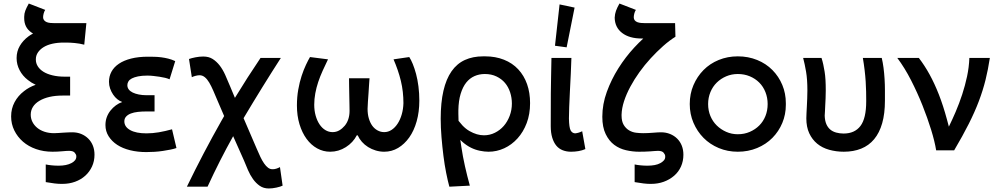

<svg xmlns="http://www.w3.org/2000/svg" viewBox="-20 -851 5648 1087"><path d="M334 190Q330 190 325 190Q310 190 288.5 187.5Q267 185 239 180V80Q253 83 272 85Q291 87 312 87Q356 87 384 72.5Q412 58 412 36Q412 36 412 35Q412 34 412 33Q412 24 403 13.5Q394 3 371 3Q357 3 331.5 5.5Q306 8 277 8Q227 8 184 -7Q141 -22 110 -49Q79 -76 61 -112.5Q43 -149 43 -192Q43 -236 62.5 -272.5Q82 -309 116 -335Q145 -358 182 -371Q158 -382 138 -398Q108 -421 91 -453.5Q74 -486 74 -522Q74 -560 92 -591Q110 -622 141 -645Q153 -654 167 -661Q163 -664 158 -667Q117 -695 117 -748Q117 -750 117 -751Q117 -754 117 -756Q117 -774 123.5 -791Q130 -808 143 -831L236 -795Q230 -786 227 -774Q224 -762 224 -753Q224 -743 230 -736Q236 -729 245 -725.5Q254 -722 265.5 -721Q277 -720 288 -720H469L457 -598Q430 -605 403 -607.5Q376 -610 355 -610Q348 -610 341 -610Q306 -610 277 -603.5Q248 -597 227.5 -584.5Q207 -572 195 -554.5Q183 -537 183 -516Q183 -514 183 -513Q183 -493 194 -475.5Q205 -458 225.5 -445Q246 -432 277 -424.5Q308 -417 345 -417H377V-310H335Q294 -310 261 -302.5Q228 -295 203.5 -280.5Q179 -266 166.5 -246Q154 -226 154 -202Q154 -180 163.5 -161Q173 -142 190.5 -127.5Q208 -113 232.5 -105Q257 -97 286 -97Q296 -97 310 -98Q324 -99 339 -100Q354 -101 367.5 -101.5Q381 -102 389 -102Q417 -102 440 -92.5Q463 -83 480 -66Q497 -49 506 -26Q515 -3 515 25Q515 61 501 91.5Q487 122 462.5 144Q438 166 405 178Q372 190 334 190Z M979 -13Q965 -8 945 -4Q925 0 902 3.5Q879 7 855 8.5Q831 10 808 10Q759 10 716.5 -0.5Q674 -11 643.5 -31Q613 -51 595 -79.5Q577 -108 577 -143Q577 -167 584.5 -187.5Q592 -208 605.5 -225Q619 -242 636 -254.5Q653 -267 671 -273V-274Q657 -279 644 -289.5Q631 -300 620.5 -315.5Q610 -331 603.5 -349.5Q597 -368 597 -388Q597 -419 611 -445Q625 -471 653 -490Q681 -509 722.5 -519.5Q764 -530 818 -530Q835 -530 854.5 -529.5Q874 -529 893.5 -526.5Q913 -524 933 -519Q953 -514 972 -505L940 -402Q929 -407 914.5 -410.5Q900 -414 883 -416.5Q866 -419 848.5 -421Q831 -423 814 -423Q783 -423 761.5 -418.5Q740 -414 726.5 -407Q713 -400 707 -390Q701 -380 701 -369Q701 -355 709 -344.5Q717 -334 731.5 -327Q746 -320 766 -316Q786 -312 808 -312H855V-220H809Q783 -220 760.5 -217.5Q738 -215 721 -208.5Q704 -202 694 -191Q684 -180 684 -164Q684 -133 717 -114.5Q750 -96 809 -96Q844 -96 879 -102Q914 -108 954 -119Z M1502 216Q1472 216 1450.5 201Q1429 186 1412.5 163Q1396 140 1384 112Q1372 84 1361 57L1300 -80Q1223 58 1155 206H1038Q1130 16 1233 -166Q1241 -180 1249 -194L1212 -280Q1199 -311 1187.5 -337.5Q1176 -364 1164.5 -383.5Q1153 -403 1139.5 -414Q1126 -425 1110 -425Q1099 -425 1086.5 -421.5Q1074 -418 1066 -414L1050 -517Q1064 -522 1086.5 -526.5Q1109 -531 1131 -531Q1162 -531 1184 -517Q1206 -503 1223.5 -480.5Q1241 -458 1255 -427Q1269 -396 1282 -364L1310 -297Q1380 -412 1455 -523H1570Q1465 -360 1359 -182L1433 -10Q1444 16 1454 37Q1464 58 1475 74Q1486 90 1497.5 98.5Q1509 107 1522 107Q1524 107 1526 107Q1535 107 1545.5 103.5Q1556 100 1565 95L1580 200Q1568 206 1545 211Q1522 216 1502 216Z M1661 -254Q1661 -301 1668.5 -343.5Q1676 -386 1687.5 -421Q1699 -456 1712 -483.5Q1725 -511 1735 -528L1837 -515Q1821 -482 1806.5 -450Q1792 -418 1781.5 -386.5Q1771 -355 1765 -322.5Q1759 -290 1759 -258Q1759 -225 1767 -196.5Q1775 -168 1789 -147Q1803 -126 1822 -114.5Q1841 -103 1863 -103Q1884 -103 1901 -113Q1918 -123 1931.5 -139Q1945 -155 1952 -176.5Q1959 -198 1959 -223Q1959 -232 1958.5 -256Q1958 -280 1957.5 -307.5Q1957 -335 1956.5 -363Q1956 -391 1956 -408H2072Q2071 -395 2069.5 -372.5Q2068 -350 2066.5 -325Q2065 -300 2063 -275.5Q2061 -251 2061 -235Q2061 -205 2068 -181Q2075 -157 2087 -140Q2099 -123 2117 -113Q2135 -103 2155 -103Q2178 -103 2197.5 -116Q2217 -129 2231.5 -151.5Q2246 -174 2254.5 -203.5Q2263 -233 2264 -267Q2264 -299 2260.5 -330.5Q2257 -362 2249.5 -393Q2242 -424 2231.5 -454.5Q2221 -485 2208 -515L2297 -528Q2307 -513 2317 -488.5Q2327 -464 2335.5 -432.5Q2344 -401 2349 -362Q2354 -323 2354 -281Q2354 -218 2339 -164.5Q2324 -111 2297 -73Q2270 -35 2234 -13.5Q2198 8 2155 8Q2131 8 2107.5 1Q2084 -6 2064 -18.5Q2044 -31 2029 -48Q2014 -65 2005 -85H2000Q1979 -44 1938 -18Q1897 8 1849 8Q1810 8 1775.5 -11Q1741 -30 1715.5 -65Q1690 -100 1675.5 -148Q1661 -196 1661 -254Z M2524 206Q2515 173 2506 128Q2497 83 2490.5 31.5Q2484 -20 2479.5 -74.5Q2475 -129 2475 -179Q2475 -270 2490.5 -337Q2506 -404 2536.5 -447.5Q2567 -491 2612 -511.5Q2657 -532 2715 -532Q2718 -532 2721 -532Q2724 -532 2727 -532Q2785 -532 2833 -513Q2881 -494 2914 -458.5Q2947 -423 2964 -374.5Q2981 -326 2981 -267Q2981 -205 2962 -154.5Q2943 -104 2910 -67.5Q2877 -31 2834.5 -11.5Q2792 8 2746 8Q2723 8 2696.5 2.5Q2670 -3 2646 -15Q2622 -27 2600 -46Q2593 -52 2586 -59Q2589 -39 2592 -19Q2600 35 2612.5 90.5Q2625 146 2640 200ZM2575 -227Q2575 -217 2575 -207Q2575 -188 2576 -167Q2587 -153 2598 -141Q2617 -121 2638 -109Q2659 -97 2679.5 -91Q2700 -85 2720 -85Q2753 -85 2782 -99.5Q2811 -114 2832 -138Q2853 -162 2865.5 -195Q2878 -228 2878 -265Q2878 -298 2868 -328.5Q2858 -359 2839 -381.5Q2820 -404 2791 -418Q2762 -432 2725 -432Q2693 -432 2666 -420Q2639 -408 2619.5 -383.5Q2600 -359 2588 -320Q2576 -281 2575 -227Z M3213 8Q3187 8 3165.5 -0.5Q3144 -9 3129.5 -26.5Q3115 -44 3106.5 -71.5Q3098 -99 3098 -137Q3098 -274 3098.5 -322Q3099 -370 3100 -419.5Q3101 -469 3102 -523H3215Q3214 -483 3211.5 -433Q3209 -383 3206.5 -334Q3204 -285 3202.5 -244.5Q3201 -204 3201 -180Q3202 -129 3210.5 -113Q3219 -97 3236 -96Q3246 -97 3256 -100Q3266 -103 3276 -108L3294 -7Q3276 1 3255 4.5Q3234 8 3213 8ZM3233 -808 3188 -583 3122 -592 3148 -826Z M3667 190Q3663 190 3658 190Q3645 190 3623 187.5Q3601 185 3573 180V80Q3586 83 3606 85Q3626 87 3645 87Q3668 87 3686.5 83.5Q3705 80 3718.5 72.5Q3732 65 3739 56.5Q3746 48 3746 38Q3746 36 3746 35Q3746 34 3746 33Q3746 24 3737 13.5Q3728 3 3705 3Q3698 3 3686.5 4Q3675 5 3660.5 6Q3646 7 3630 7.5Q3614 8 3598 8Q3562 8 3524.5 -0.5Q3487 -9 3457.5 -31Q3428 -53 3409 -92Q3390 -131 3390 -190Q3390 -261 3415.5 -331Q3441 -401 3481 -464.5Q3521 -528 3571 -582Q3597 -610 3622 -633H3617Q3615 -633 3613 -633Q3543 -633 3502 -664.5Q3461 -696 3460 -751Q3461 -772 3467.5 -790Q3474 -808 3487 -831L3580 -795Q3574 -786 3571 -774Q3568 -762 3568 -753Q3568 -743 3573.5 -736Q3579 -729 3588.5 -725.5Q3598 -722 3609.5 -721Q3621 -720 3632 -720H3802L3804 -643Q3770 -622 3734 -590Q3698 -558 3664 -521Q3630 -484 3600.5 -443Q3571 -402 3548.5 -360Q3526 -318 3513 -278Q3500 -238 3499 -202Q3499 -199 3499 -197Q3499 -164 3511 -144Q3523 -124 3541.5 -113Q3560 -102 3581.5 -99.5Q3603 -97 3621 -97Q3648 -97 3677 -99.5Q3706 -102 3722 -102Q3750 -102 3773.5 -92.5Q3797 -83 3814 -66Q3831 -49 3840 -26Q3849 -3 3849 25Q3849 61 3835.5 91.5Q3822 122 3796.5 144Q3771 166 3738 178Q3705 190 3667 190Z M4157 8Q4099 8 4049 -13Q3999 -34 3963 -70.5Q3927 -107 3906 -156Q3885 -205 3885 -262Q3885 -320 3906 -369Q3927 -418 3963 -454.5Q3999 -491 4049 -511.5Q4099 -532 4157 -532Q4216 -532 4266.5 -511.5Q4317 -491 4353 -454.5Q4389 -418 4409 -370Q4429 -322 4429 -267Q4429 -265 4429 -262Q4429 -259 4429 -257Q4429 -203 4409 -155Q4389 -107 4353 -70.5Q4317 -34 4266.5 -13Q4216 8 4157 8ZM4157 -91Q4194 -91 4225 -104.5Q4256 -118 4278.5 -140.5Q4301 -163 4313.5 -194Q4326 -225 4326 -262Q4326 -298 4313.5 -329.5Q4301 -361 4278.5 -383.5Q4256 -406 4225 -419Q4194 -432 4157 -432Q4122 -432 4091.5 -419Q4061 -406 4038 -383.5Q4015 -361 4002 -329.5Q3989 -298 3989 -262Q3989 -225 4002 -194Q4015 -163 4038 -140.5Q4061 -118 4091.5 -104.5Q4122 -91 4157 -91Z M4545 -181Q4545 -193 4546 -211Q4547 -229 4548 -249.5Q4549 -270 4550 -293Q4551 -316 4551 -339Q4551 -402 4543.5 -445.5Q4536 -489 4527 -523H4631Q4637 -504 4641 -485.5Q4645 -467 4648.5 -445.5Q4652 -424 4653.5 -398Q4655 -372 4655 -338Q4655 -315 4654 -293.5Q4653 -272 4652 -254Q4651 -236 4650.5 -221Q4650 -206 4649 -196Q4650 -168 4658 -149Q4666 -130 4680 -118Q4694 -106 4714 -100.5Q4734 -95 4756 -95Q4819 -95 4851.5 -138Q4884 -181 4884 -277Q4884 -280 4884 -283Q4884 -305 4883.5 -332Q4883 -359 4881 -390Q4879 -421 4875 -454.5Q4871 -488 4865 -523H4972Q4978 -498 4982 -467.5Q4986 -437 4988 -404Q4990 -371 4990 -340Q4990 -309 4990 -281Q4990 -208 4974.5 -153.5Q4959 -99 4929 -63Q4899 -27 4855.5 -9.5Q4812 8 4757 8Q4714 8 4674.5 -3Q4635 -14 4606.5 -37.5Q4578 -61 4561.5 -96.5Q4545 -132 4545 -181Z M5280 0Q5272 -50 5251.5 -116.5Q5231 -183 5202.5 -254.5Q5174 -326 5138 -396.5Q5102 -467 5060 -523H5182Q5215 -480 5243 -429Q5271 -378 5295.5 -315.5Q5320 -253 5341 -175Q5347 -155 5352 -134Q5372 -175 5390 -217Q5411 -266 5427.5 -316.5Q5444 -367 5455 -418.5Q5466 -470 5468 -523H5584Q5574 -457 5559.5 -398.5Q5545 -340 5522 -279Q5499 -218 5465 -150.5Q5431 -83 5382 0Z"/></svg>

Font: Rising Sun SemiBold
Style: Regular
Weight: 600
Designer: Matt McInerney, Pablo Impallari, Rodrigo Fuenzalida (Raleway font), Stephen Hutchings (Greek), Cristiano Sobral (main ch
Foundry: The Rising Sun Project Authors
Version: Version 4.327; ttfautohint (v1.8.4.7-5d5b-dirty)